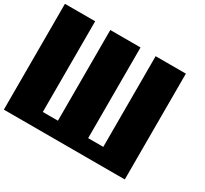

<svg xmlns="http://www.w3.org/2000/svg" viewBox="-171 -1125 1466 1375"><g transform="rotate(30 562.5 -437.5)"><path d="M0 0H1000V-875H750V-125H625V-875H375V-125H250V-875H0Z"/></g></svg>

Font: Faithful 32x
Style: Bold
Weight: 400
Foundry: Faithful Resource Pack
Version: Version 1.0; January 27, 2023